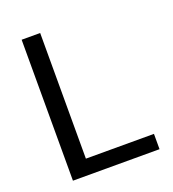

<svg xmlns="http://www.w3.org/2000/svg" viewBox="-129 -798 806 896"><g transform="rotate(-20 274.0 -350.0)"><path d="M80 -700H172V-76H510V0H80Z"/></g></svg>

Font: Sarabun
Style: Regular
Weight: 400
Designer: Suppakit Chalermlarp | Katatrad Co.,Ltd.
Foundry: Cadson Demak Co.,Ltd.
Version: Version 1.000; ttfautohint (v1.6)